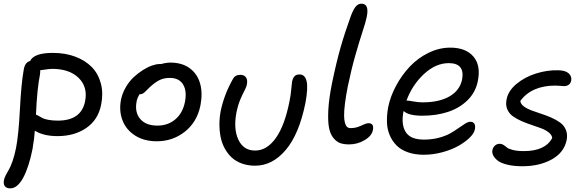

<svg xmlns="http://www.w3.org/2000/svg" viewBox="-36 -822 3219 1052"><path d="M20 210Q0.5 210 -9 198.7Q-18.6 187.5 -14.2 164.1Q-11.7 151.9 -3.7 136.5Q4.4 121.1 13.2 106.2Q22 91.3 33 60.1Q43.9 28.8 51.8 -11.2Q65.9 -81.5 73.2 -224.4Q80.6 -367.2 94.2 -440.9Q100.6 -480.5 128.9 -487.8Q149.9 -532.2 253.9 -532.2Q321.8 -532.2 376.7 -511.5Q431.6 -490.7 467.3 -454.1Q502.9 -417.5 516.8 -364Q530.8 -310.5 518.1 -248Q501.5 -165 436.5 -120.6Q371.6 -76.2 278.8 -76.2Q202.1 -76.2 154.8 -106Q152.3 -64.9 142.1 -4.9Q121.6 96.7 90.3 153.3Q59.1 210 20 210ZM183.1 -414.1Q167 -334.5 161.1 -193.8Q166.5 -192.4 176.5 -186.5Q186.5 -180.7 196.3 -175.3Q206.1 -169.9 228.5 -165.5Q251 -161.1 280.8 -161.1Q409.2 -161.1 430.2 -267.1Q445.8 -345.2 395 -395Q344.2 -444.8 249 -444.8Q234.9 -444.8 184.1 -437Q185.1 -430.2 183.1 -414.1Z M822.8 -47.9Q753.9 -47.9 704.6 -79.1Q655.3 -110.4 635.3 -162.4Q615.2 -214.4 627 -275.9Q634.3 -311.5 653.1 -343.8Q671.9 -376 695.8 -398.4Q719.7 -420.9 746.3 -437.7Q772.9 -454.6 796.9 -462.9Q820.8 -471.2 838.9 -471.2H847.2Q874.5 -479 897.9 -479Q962.4 -479 1004.4 -447.5Q1046.4 -416 1060.8 -363Q1075.2 -310.1 1062 -243.2Q1043.5 -153.3 977.1 -100.6Q910.6 -47.9 822.8 -47.9ZM712.9 -268.1Q700.7 -208 731.7 -170.9Q762.7 -133.8 826.2 -133.8Q884.3 -133.8 924.6 -168Q964.8 -202.1 977.1 -262.2Q989.3 -322.8 967.3 -358.9Q945.3 -395 895 -395Q865.2 -395 843.8 -385.7Q822.3 -376.5 797.9 -356Q785.2 -345.7 770.8 -330.6Q756.3 -315.4 748.3 -310.3Q740.2 -305.2 728 -305.2Q716.8 -286.6 712.9 -268.1Z M1361.8 85.9Q1321.8 85.9 1288.6 73.7Q1255.4 61.5 1232.9 40.3Q1210.4 19 1194.8 -9.8Q1179.2 -38.6 1172.6 -72.5Q1166 -106.4 1166.3 -143.1Q1166.5 -179.7 1173.8 -216.8Q1193.4 -306.6 1239.7 -388.2Q1252 -412.1 1280.8 -412.1Q1302.2 -412.1 1311.8 -397.9Q1321.3 -383.8 1316.9 -360.8Q1314.5 -345.7 1304 -326.4Q1293.5 -307.1 1280.8 -277.1Q1268.1 -247.1 1259.8 -207Q1242.2 -116.7 1270 -56.9Q1297.9 2.9 1361.8 2.9Q1426.3 2.9 1475.3 -65.7Q1524.4 -134.3 1550.8 -270Q1557.1 -300.8 1559.8 -332.5Q1562.5 -364.3 1564.5 -376Q1569.3 -395.5 1578.1 -404.8Q1586.9 -414.1 1605.5 -414.1Q1634.8 -414.1 1643.8 -377.9Q1652.8 -341.8 1637.7 -258.8Q1603 -86.9 1529.8 -0.5Q1456.5 85.9 1361.8 85.9Z M1876.5 -30.8Q1849.1 -30.8 1829.3 -37.4Q1809.6 -43.9 1791.7 -64.9Q1773.9 -85.9 1766.8 -121.6Q1759.8 -157.2 1762.9 -219.5Q1766.1 -281.7 1783.2 -366.2Q1807.1 -481.9 1830.6 -563.7Q1854 -645.5 1886.2 -733.9Q1900.4 -771.5 1913.6 -786.6Q1926.8 -801.8 1944.3 -801.8Q1988.8 -801.8 1973.1 -728Q1967.8 -701.2 1951.4 -651.9Q1935.1 -602.5 1912.1 -522.9Q1889.2 -443.4 1869.1 -346.2Q1858.9 -293.5 1854 -253.9Q1849.1 -214.4 1849.4 -189.2Q1849.6 -164.1 1854.2 -148.2Q1858.9 -132.3 1866.2 -126.2Q1873.5 -120.1 1884.3 -120.1Q1908.2 -120.1 1926.5 -127Q1944.8 -133.8 1958.3 -140.4Q1971.7 -147 1983.4 -147Q2014.2 -147 2007.3 -109.9Q2001.5 -77.6 1961.9 -54.2Q1922.4 -30.8 1876.5 -30.8Z M2286.1 25.9Q2237.8 25.9 2199.7 12.7Q2161.6 -0.5 2137.7 -24.2Q2113.8 -47.9 2099.6 -80.6Q2085.4 -113.3 2084.2 -152.1Q2083 -190.9 2090.8 -234.9Q2103 -294.4 2134.3 -352.5Q2165.5 -410.6 2209.5 -457.3Q2253.4 -503.9 2311.8 -532.5Q2370.1 -561 2431.2 -561Q2516.1 -561 2557.9 -512.2Q2599.6 -463.4 2582 -377Q2569.8 -316.4 2526.1 -273.2Q2482.4 -230 2418.9 -209Q2355.5 -188 2277.8 -188Q2202.6 -188 2175.3 -213.9Q2160.6 -142.1 2186.3 -99.6Q2211.9 -57.1 2287.1 -57.1Q2330.6 -57.1 2368.4 -67.1Q2406.2 -77.1 2431.4 -91.6Q2456.5 -106 2476.6 -120.4Q2496.6 -134.8 2512.9 -144.8Q2529.3 -154.8 2541 -154.8Q2556.6 -154.8 2563.2 -143.8Q2569.8 -132.8 2565.9 -112.8Q2561.5 -90.8 2536.1 -66.4Q2510.7 -42 2473.6 -21.5Q2436.5 -1 2386.2 12.5Q2335.9 25.9 2286.1 25.9ZM2196.3 -271Q2203.1 -271 2229.5 -266.1Q2255.9 -261.2 2279.3 -261.2Q2371.1 -261.2 2427.5 -294.2Q2483.9 -327.1 2496.1 -387.2Q2511.7 -476.1 2422.9 -476.1Q2351.6 -476.1 2287.1 -416.5Q2222.7 -356.9 2190.9 -270Z M2826.2 88.9Q2778.8 88.9 2743.7 80.3Q2708.5 71.8 2690.9 57.9Q2673.3 43.9 2666.3 29.3Q2659.2 14.6 2662.1 0Q2665 -14.6 2676 -24.4Q2687 -34.2 2702.1 -34.2Q2713.4 -34.2 2723.1 -27.8Q2732.9 -21.5 2741 -14.2Q2749 -6.8 2773.2 -0.5Q2797.4 5.9 2834 5.9Q2951.7 5.9 2989.7 -65.9Q2987.8 -82.5 2971.2 -95.9Q2954.6 -109.4 2930.4 -118.7Q2906.2 -127.9 2877.7 -137.2Q2849.1 -146.5 2822.3 -158.2Q2795.4 -169.9 2774.4 -184.8Q2753.4 -199.7 2743.4 -223.4Q2733.4 -247.1 2739.7 -277.8Q2748.5 -324.2 2793.5 -361.8Q2838.4 -399.4 2899.7 -418.9Q2960.9 -438.5 3022 -437Q3062 -436.5 3079.8 -420.2Q3097.7 -403.8 3093.8 -380.9Q3091.3 -366.7 3081.1 -358.4Q3070.8 -350.1 3054.2 -350.1Q3049.8 -350.1 3035.2 -351.6Q3020.5 -353 3006.8 -353Q2877 -353 2814.9 -269Q2816.4 -252.9 2833 -240Q2849.6 -227.1 2874 -217.8Q2898.4 -208.5 2927.5 -199.2Q2956.5 -189.9 2983.9 -178Q3011.2 -166 3032.7 -150.6Q3054.2 -135.3 3064.5 -110.6Q3074.7 -85.9 3068.8 -54.2Q3054.2 14.6 2986.6 51.8Q2918.9 88.9 2826.2 88.9Z"/></svg>

Font: Shantell Sans Irregular Bouncy
Style: Italic
Weight: 400
Italic angle: -11.31°
Designer: Stephen Nixon, Anya Danilova, Shantell Martin
Foundry: Arrow Type
Version: Version 1.006;[9816181b4]